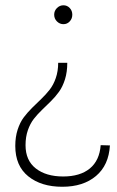

<svg xmlns="http://www.w3.org/2000/svg" viewBox="-20 -547 446 730"><path d="M38.1 7.8Q38.1 -26.4 47.1 -54.2Q56.2 -82 70.6 -101.1Q85 -120.1 102.3 -137.2Q119.6 -154.3 137 -170.9Q154.3 -187.5 168.7 -205.8Q183.1 -224.1 192.1 -250.2Q201.2 -276.4 201.2 -308.1H235.8Q235.8 -273.4 227.1 -245.4Q218.3 -217.3 204.3 -198Q190.4 -178.7 173.3 -161.9Q156.2 -145 139.4 -128.9Q122.6 -112.8 108.6 -95Q94.7 -77.1 85.9 -51.8Q77.1 -26.4 77.1 4.9Q77.1 63 116.2 93.5Q155.3 124 220.2 124Q284.2 124 321.3 93.8Q358.4 63.5 362.8 4.9L397.9 5.9Q393.6 81.1 345 122.1Q296.4 163.1 216.8 163.1Q136.7 163.1 87.4 123.3Q38.1 83.5 38.1 7.8ZM186 -491.2Q186 -505.9 196.5 -516.4Q207 -526.9 221.2 -526.9Q235.4 -526.9 245.1 -516.6Q254.9 -506.3 254.9 -491.2Q254.9 -476.1 245.1 -465.6Q235.4 -455.1 221.2 -455.1Q207 -455.1 196.5 -465.6Q186 -476.1 186 -491.2Z"/></svg>

Font: Trueno UltraLight
Style: Regular
Weight: 250
Designer: Julieta Ulanovsky
Foundry: Julieta Ulanovsky
Version: Version 3.001b | FøM Fix